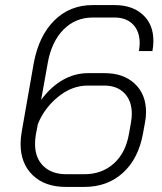

<svg xmlns="http://www.w3.org/2000/svg" viewBox="-20 -728 639 756"><path d="M61 -162Q61 -184 66 -212L113 -480Q133 -587 194 -647.5Q255 -708 345 -708H431Q501 -708 542.5 -670Q584 -632 584 -567Q584 -546 580 -527H527Q530 -544 530 -558Q530 -605 503.5 -632Q477 -659 431 -659H345Q277 -659 230 -611.5Q183 -564 168 -480L142 -335Q180 -386 227 -413Q274 -440 327 -440H392Q466 -440 510.5 -398.5Q555 -357 555 -287Q555 -265 551 -246L543 -202Q525 -103 464 -47.5Q403 8 312 8H239Q157 8 109 -38Q61 -84 61 -162ZM312 -42Q381 -42 428 -84Q475 -126 488 -202L496 -247Q499 -265 499 -280Q499 -331 470 -361Q441 -391 391 -391H325Q263 -391 208.5 -346.5Q154 -302 129 -239L121 -197Q118 -179 118 -161Q118 -106 151 -74Q184 -42 241 -42Z"/></svg>

Font: Bai Jamjuree Light
Style: Italic
Weight: 300
Italic angle: -10°
Version: Version 1.000; ttfautohint (v1.6)